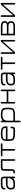

<svg xmlns="http://www.w3.org/2000/svg" viewBox="2696 -3193 675 6107"><g transform="rotate(-90 3033.5 -139.5)"><path d="M253.9 -50.8Q419.9 -50.8 419.9 -222.7V-237.3H276.4Q185.5 -237.3 155.8 -221.7Q126 -206.1 117.7 -181.6Q109.4 -157.2 109.4 -123.5Q109.4 -89.8 126 -70.3Q142.6 -50.8 163.1 -50.8ZM58.6 -340.8Q58.6 -450.2 221.7 -450.2H373Q429.7 -450.2 450.2 -422.9Q470.7 -395.5 470.7 -327.1V-26.4Q470.7 6.8 445.3 6.8Q419.9 6.8 419.9 -27.3V-61.5Q364.3 0 253.9 0H163.1Q117.2 0 87.9 -32.7Q58.6 -65.4 58.6 -120.1Q58.6 -218.8 111.8 -253.4Q165 -288.1 276.4 -288.1H419.9V-343.8Q419.9 -374 408.7 -386.7Q397.5 -399.4 366.2 -399.4H228.5Q109.4 -399.4 109.4 -340.8Q109.4 -306.6 84 -306.6Q58.6 -306.6 58.6 -340.8Z M1023.4 -28.3Q1023.4 6.8 998 6.8Q972.7 6.8 972.7 -27.3V-399.4H763.7Q730.5 -399.4 718.8 -386.7Q707 -374 707 -341.8V-123Q707 -46.9 680.7 -23.4Q654.3 0 610.4 0Q566.4 0 566.4 -25.4Q566.4 -50.8 599.6 -50.8Q632.8 -50.8 644 -63.5Q655.3 -76.2 655.3 -107.4V-327.1Q655.3 -395.5 676.3 -422.9Q697.3 -450.2 755.9 -450.2H1023.4Z M1497.1 -450.2Q1529.3 -450.2 1529.3 -424.8Q1529.3 -399.4 1497.1 -399.4H1348.6V-23.4Q1348.6 6.8 1321.3 6.8Q1294.9 6.8 1294.9 -21.5Q1294.9 -22.5 1294.9 -23.4V-399.4H1144.5Q1112.3 -399.4 1112.3 -424.8Q1112.3 -450.2 1144.5 -450.2Z M2069.3 -278.3V-239.3H1657.2V-172.9Q1657.2 -91.8 1697.3 -70.3Q1733.4 -50.8 1824.2 -50.8H1955.1Q1986.3 -50.8 1997.6 -64.5Q2008.8 -78.1 2008.8 -110.8Q2008.8 -143.6 2034.2 -143.6Q2059.6 -143.6 2059.6 -114.7Q2059.6 -85.9 2056.6 -69.3Q2053.7 -52.7 2043.9 -35.2Q2025.4 0 1964.8 0Q1962.9 0 1961.9 0H1824.2Q1711.9 0 1659.2 -34.7Q1606.4 -69.3 1606.4 -171.9V-278.3Q1606.4 -380.9 1659.2 -415.5Q1711.9 -450.2 1824.2 -450.2H1852.5Q1964.8 -450.2 2017.1 -415.5Q2069.3 -380.9 2069.3 -278.3ZM1852.5 -399.4H1824.2Q1729.5 -399.4 1693.8 -379.4Q1658.2 -359.4 1657.2 -290H2018.6Q2017.6 -359.4 1981.9 -379.4Q1946.3 -399.4 1852.5 -399.4Z M2609.4 -277.3Q2608.4 -359.4 2569.3 -380.9Q2535.2 -399.4 2452.1 -399.4Q2448.2 -399.4 2443.4 -399.4H2415Q2248 -399.4 2248 -226.6V-50.8H2444.3Q2540 -50.8 2574.7 -72.3Q2609.4 -93.8 2609.4 -172.9ZM2660.2 -171.9Q2660.2 -69.3 2607.9 -34.7Q2555.7 0 2444.3 0H2248V143.6Q2248 177.7 2222.7 177.7Q2197.3 177.7 2197.3 143.6V-423.8Q2197.3 -457 2222.7 -457Q2248 -457 2248 -422.9V-388.7Q2305.7 -450.2 2415 -450.2H2443.4Q2555.7 -450.2 2607.9 -415.5Q2660.2 -380.9 2660.2 -278.3Z M2843.8 -26.4Q2843.8 6.8 2818.4 6.8Q2793 6.8 2793 -26.4V-422.9Q2793 -457 2818.4 -457Q2843.8 -457 2843.8 -422.9V-263.7H3185.5V-422.9Q3185.5 -457 3210.9 -457Q3236.3 -457 3236.3 -422.9V-26.4Q3236.3 6.8 3210.9 6.8Q3185.5 6.8 3185.5 -26.4V-212.9H2843.8Z M3563.5 -50.8Q3729.5 -50.8 3729.5 -222.7V-237.3H3585.9Q3495.1 -237.3 3465.3 -221.7Q3435.5 -206.1 3427.2 -181.6Q3418.9 -157.2 3418.9 -123.5Q3418.9 -89.8 3435.5 -70.3Q3452.1 -50.8 3472.7 -50.8ZM3368.2 -340.8Q3368.2 -450.2 3531.2 -450.2H3682.6Q3739.3 -450.2 3759.8 -422.9Q3780.3 -395.5 3780.3 -327.1V-26.4Q3780.3 6.8 3754.9 6.8Q3729.5 6.8 3729.5 -27.3V-61.5Q3673.8 0 3563.5 0H3472.7Q3426.8 0 3397.5 -32.7Q3368.2 -65.4 3368.2 -120.1Q3368.2 -218.8 3421.4 -253.4Q3474.6 -288.1 3585.9 -288.1H3729.5V-343.8Q3729.5 -374 3718.3 -386.7Q3707 -399.4 3675.8 -399.4H3538.1Q3418.9 -399.4 3418.9 -340.8Q3418.9 -306.6 3393.6 -306.6Q3368.2 -306.6 3368.2 -340.8Z M4251 -450.2Q4283.2 -450.2 4283.2 -424.8Q4283.2 -399.4 4251 -399.4H4102.5V-23.4Q4102.5 6.8 4075.2 6.8Q4048.8 6.8 4048.8 -21.5Q4048.8 -22.5 4048.8 -23.4V-399.4H3898.4Q3866.2 -399.4 3866.2 -424.8Q3866.2 -450.2 3898.4 -450.2Z M4816.4 -450.2V-27.3Q4816.4 6.8 4791 6.8Q4765.6 6.8 4765.6 -28.3V-384.8L4427.7 0H4373V-422.9Q4373 -457 4398.4 -457Q4423.8 -457 4423.8 -421.9V-61.5L4764.6 -450.2Z M4962.9 -450.2H5260.7Q5326.2 -450.2 5371.1 -420.4Q5416 -390.6 5416 -323.7Q5416 -256.8 5358.4 -231.4Q5416 -195.3 5416 -127.4Q5416 -59.6 5371.1 -29.8Q5326.2 0 5260.7 0H4962.9ZM5253.9 -50.8Q5365.2 -50.8 5365.2 -117.2Q5365.2 -167 5337.9 -187Q5310.5 -207 5257.8 -207H5013.7V-50.8ZM5013.7 -399.4V-257.8H5257.8Q5317.4 -257.8 5341.8 -272.5Q5366.2 -287.1 5366.2 -325.2Q5366.2 -399.4 5253.9 -399.4Z M5994.1 -450.2V-27.3Q5994.1 6.8 5968.8 6.8Q5943.4 6.8 5943.4 -28.3V-384.8L5605.5 0H5550.8V-422.9Q5550.8 -457 5576.2 -457Q5601.6 -457 5601.6 -421.9V-61.5L5942.4 -450.2Z"/></g></svg>

Font: Jura
Style: Book
Weight: 400
Version: Version 2.5